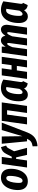

<svg xmlns="http://www.w3.org/2000/svg" viewBox="1593 -2181 809 4035"><g transform="rotate(-90 1997.5 -163.5)"><path d="M21 -191Q21 -283 50 -364.5Q79 -446 138 -497Q197 -548 283 -548Q371 -548 419.5 -494.5Q468 -441 468 -339Q468 -247 439 -166Q410 -85 351 -34Q292 17 206 17Q118 17 69.5 -36.5Q21 -90 21 -191ZM319 -361Q319 -401 307.5 -418.5Q296 -436 273 -436Q237 -436 214 -392.5Q191 -349 181 -287.5Q171 -226 171 -170Q171 -130 182 -112Q193 -94 216 -94Q252 -94 275 -138Q298 -182 308.5 -244Q319 -306 319 -361Z M956 -439Q929 -429 916 -414.5Q903 -400 884 -362L836 -272L908 0H760L708 -229H675L643 0H495L569 -531H717L688 -321H721L782 -439Q807 -487 836.5 -510Q866 -533 923 -548Z M1233 2Q1190 113 1120.5 163Q1051 213 942 221L940 118Q1005 107 1038.5 82.5Q1072 58 1098 0H1045L994 -531H1147L1153 -98L1282 -531H1438Z M1641 0 1699 -419H1607L1549 0H1401L1475 -531H1863L1789 0Z M2343 -499 2293 -149Q2290 -133 2290 -119Q2290 -93 2311 -84L2264 14Q2224 10 2195.5 -9Q2167 -28 2156 -62Q2127 -23 2097 -3Q2067 17 2025 17Q1959 17 1923 -33.5Q1887 -84 1887 -171Q1887 -269 1915.5 -354.5Q1944 -440 2007 -494Q2070 -548 2167 -548Q2256 -548 2343 -499ZM2037 -168Q2037 -128 2046.5 -111Q2056 -94 2076 -94Q2095 -94 2111.5 -111Q2128 -128 2147 -159L2186 -435Q2169 -440 2154 -440Q2097 -440 2067 -357.5Q2037 -275 2037 -168Z M2599 0 2629 -214H2535L2505 0H2357L2431 -531H2579L2551 -325H2645L2673 -531H2821L2747 0Z M3494 -427Q3494 -410 3491 -390L3435 0H3287L3338 -366Q3340 -382 3340 -388Q3340 -418 3323 -418Q3308 -418 3291.5 -392Q3275 -366 3252 -311L3208 0H3060L3110 -366Q3112 -384 3112 -389Q3112 -418 3095 -418Q3080 -418 3063.5 -391Q3047 -364 3024 -308L2981 0H2833L2907 -531H3036L3033 -450Q3062 -497 3094 -522.5Q3126 -548 3167 -548Q3206 -548 3231.5 -523.5Q3257 -499 3264 -455Q3292 -500 3324 -524Q3356 -548 3395 -548Q3441 -548 3467.5 -515.5Q3494 -483 3494 -427Z M3987 -499 3937 -149Q3934 -133 3934 -119Q3934 -93 3955 -84L3908 14Q3868 10 3839.5 -9Q3811 -28 3800 -62Q3771 -23 3741 -3Q3711 17 3669 17Q3603 17 3567 -33.5Q3531 -84 3531 -171Q3531 -269 3559.5 -354.5Q3588 -440 3651 -494Q3714 -548 3811 -548Q3900 -548 3987 -499ZM3681 -168Q3681 -128 3690.5 -111Q3700 -94 3720 -94Q3739 -94 3755.5 -111Q3772 -128 3791 -159L3830 -435Q3813 -440 3798 -440Q3741 -440 3711 -357.5Q3681 -275 3681 -168Z"/></g></svg>

Font: Fira Sans Extra Condensed
Style: Bold Italic
Weight: 700
Width: 3
Italic angle: -8°
Designer: Carrois Corporate & Edenspiekermann AG
Foundry: Carrois Corporate GbR & Edenspiekermann AG
Version: Version 4.203